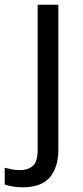

<svg xmlns="http://www.w3.org/2000/svg" viewBox="-75 -556 353 816"><path d="M22 240Q-3 240 -22 236.5Q-41 233 -55 228V157Q-40 161 -24 164Q-8 167 11 167Q43 167 64 149.5Q85 132 85 83V-536H173V80Q173 155 137 197.5Q101 240 22 240Z"/></svg>

Font: Noto Sans Hatran
Style: Regular
Weight: 400
Designer: Monotype Design Team
Foundry: Monotype Imaging Inc.
Version: Version 2.001; ttfautohint (v1.8.4.7-5d5b)